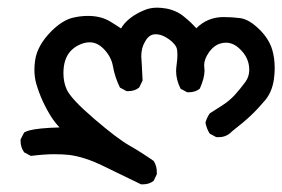

<svg xmlns="http://www.w3.org/2000/svg" viewBox="-20 -251 737 501"><path d="M60.5 155.8 43 146.5Q37.6 138.7 35.6 131.3Q33.7 124 33.7 117.2Q33.7 115.7 33.7 112.8L43 94.7Q48.8 91.3 56.2 89.4Q79.6 83 135.3 81.5Q123 68.4 113.3 53.2Q87.9 12.7 74.7 -32.2Q69.8 -49.3 69.8 -69.3Q69.8 -81.5 71.8 -94.7Q77.6 -132.8 114.3 -169.9Q141.6 -196.8 167.5 -204.1Q189 -209.5 209 -209.5Q243.7 -209.5 267.6 -194.8Q282.2 -186 295.9 -176.8Q303.2 -190.4 319.1 -203.1Q335 -215.8 356.9 -224.6Q371.6 -231 390.1 -231Q399.4 -231 412.1 -229Q424.8 -227.1 437.7 -221.4Q450.7 -215.8 461.4 -206.5Q479.5 -191.9 492.2 -177.2Q521.5 -206.5 563.5 -206.5Q585.4 -206.5 607.4 -203.6Q630.9 -200.2 658.2 -172.9Q682.1 -148.9 690.4 -121.1Q696.8 -99.6 696.8 -73.2Q696.8 -64 695.8 -54.2Q692.9 -15.6 672.9 9.3Q653.3 32.7 635 50Q616.7 67.4 585.4 91.8Q571.3 106.9 550.8 106.9Q547.9 106.9 544.4 106.9L527.3 97.7Q519.5 85.9 516.1 69.3Q519.5 56.2 527.3 44.9Q544.9 33.7 560.1 23.9Q578.6 12.2 592.8 -3.4Q606.9 -19 620.6 -37.6Q630.4 -51.3 630.4 -68.8Q630.4 -100.6 605 -124Q588.4 -139.6 569.8 -139.6Q558.1 -139.6 546.9 -134.3Q534.7 -127.9 525.4 -114.7Q512.7 -96.7 512.7 -80.6Q512.7 -77.6 513.2 -74.2Q513.7 -70.8 513.7 -66.9Q513.7 -47.4 501.5 -20L500.5 -19Q489.3 -10.3 473.1 -10.3Q471.2 -10.3 468.3 -10.3L451.2 -19.5Q439.5 -43 439.5 -65.4Q439.5 -72.8 441.2 -85Q442.9 -97.2 442.9 -106.9Q442.9 -116.7 441.9 -122.1Q439.5 -134.8 421.4 -148.2Q403.3 -161.6 385.7 -161.6Q369.1 -161.6 358.9 -143.1Q348.6 -126.5 348.6 -104Q348.6 -100.1 349.9 -84Q351.1 -67.9 352.1 -41L343.3 -22.9L342.3 -22Q331.1 -13.2 314.9 -13.2Q313 -13.2 310.1 -13.2L293 -22.5Q279.8 -49.3 274.9 -77.1Q270.5 -103.5 250 -124Q233.4 -140.6 213.9 -140.6Q200.2 -140.6 186.5 -133.8Q174.8 -128.4 165.5 -119.1Q145.5 -98.6 145.5 -60.1Q145.5 -36.1 154.3 -17.1Q165.5 7.3 225.8 59.1Q286.1 110.8 317.9 128.9Q349.6 147 380.9 168.9Q389.2 181.6 389.2 198.2Q389.2 200.2 389.2 203.6L381.3 220.2L380.4 221.2Q369.1 230 353 230Q351.1 230 348.1 230Q298.3 206.1 250 182.4Q201.7 158.7 161.1 153.3Q144.5 151.4 120.6 151.4Q96.7 151.4 60.5 155.8Z"/></svg>

Font: Bakudai
Style: Medium
Weight: 500
Version: Version 1.48